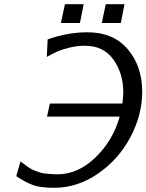

<svg xmlns="http://www.w3.org/2000/svg" viewBox="-20 -869 695 911"><path d="M57.1 -33.2 77.1 -103Q80.1 -101.1 92.5 -91.6Q105 -82 108.4 -79.6Q111.8 -77.1 124 -69.6Q136.2 -62 143.1 -60.1Q149.9 -58.1 162.8 -53Q175.8 -47.9 188 -46.4Q200.2 -44.9 217 -43.5Q233.9 -42 252.9 -42Q350.1 -42 433.1 -122.1Q516.1 -202.1 547.9 -315.9H203.1L216.8 -377.9H561Q564.9 -414.1 564.9 -431.2Q564.9 -521 518.1 -586.4Q471.2 -651.9 383.8 -651.9Q344.7 -651.9 308.8 -642.8Q272.9 -633.8 253.9 -625.5Q234.9 -617.2 202.1 -599.1L206.1 -682.1Q303.2 -716.3 396 -715.8Q518.1 -715.8 586.4 -635Q654.8 -554.2 654.8 -434.1Q654.8 -323.2 598.4 -217.5Q542 -111.8 444.6 -44.9Q347.2 22 237.8 22Q170.9 22 135.5 8.8Q100.1 -4.4 57.1 -33.2ZM269 -759.8 288.1 -849.1H377L359.4 -759.8ZM462.9 -759.8 481.9 -849.1H570.8L553.2 -759.8Z"/></svg>

Font: CMU Sans Serif
Style: Oblique
Weight: 500
Italic angle: -12°
Version: Version 0.7.0